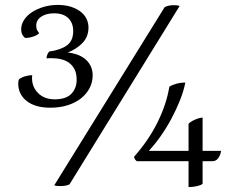

<svg xmlns="http://www.w3.org/2000/svg" viewBox="-20 -745 940 779"><path d="M139 -610Q131 -602 114.5 -596.5Q98 -591 82 -591Q77 -594 71.5 -603Q66 -612 66 -627Q66 -646 77.5 -664Q89 -682 109.5 -695.5Q130 -709 157 -717Q184 -725 214 -725Q246 -725 269.5 -717Q293 -709 308.5 -696.5Q324 -684 331.5 -667.5Q339 -651 339 -634Q339 -596 315 -571Q291 -546 255 -532Q305 -526 330.5 -501Q356 -476 356 -439Q356 -412 344 -388.5Q332 -365 310 -347Q288 -329 256 -318.5Q224 -308 184 -308Q123 -308 88.5 -335Q54 -362 54 -406Q54 -417 57 -423Q67 -431 82 -435.5Q97 -440 111 -440Q110 -437 110 -433.5Q110 -430 110 -427Q110 -392 135 -367Q160 -342 202 -342Q248 -342 269.5 -364.5Q291 -387 291 -421Q291 -446 283 -462.5Q275 -479 261 -489.5Q247 -500 228.5 -504.5Q210 -509 188 -509Q183 -509 179 -509Q175 -509 169 -508Q169 -516 172 -523.5Q175 -531 180 -536Q225 -542 251 -560.5Q277 -579 277 -619Q277 -652 257 -671.5Q237 -691 199 -691Q168 -691 147.5 -677.5Q127 -664 127 -641Q127 -629 131 -622Q135 -615 139 -610ZM262 3Q248 10 224 10Q209 10 200 7L648 -716Q663 -724 685 -724Q700 -724 709 -721ZM535 -91Q532 -93 528 -98.5Q524 -104 524 -109Q584 -177 620 -250.5Q656 -324 667 -393Q677 -400 694.5 -405Q712 -410 732 -410Q725 -375 710 -337.5Q695 -300 675.5 -263.5Q656 -227 632.5 -193.5Q609 -160 584 -133H745V-243Q754 -252 771 -259.5Q788 -267 802 -268V-133H877Q875 -117 866 -104Q857 -91 842 -91H802V1Q794 7 778 10.5Q762 14 745 14V-91Z"/></svg>

Font: Gotu
Style: Regular
Weight: 400
Designer: Sarang Kulkarni & Kailash Malviya
Foundry: Ek Type
Version: Version 2.320;hotconv 1.0.109;makeotfexe 2.5.65596; ttfautoh